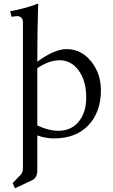

<svg xmlns="http://www.w3.org/2000/svg" viewBox="-20 -753 623 1058"><path d="M300.8 -32.2Q372.1 -32.2 413.6 -82.5Q455.1 -132.8 455.1 -215.8Q455.1 -306.6 414.1 -363.8Q373 -420.9 308.6 -420.9Q249 -420.9 185.5 -377V-61.5Q249 -32.2 300.8 -32.2ZM62.5 284.2 49.8 255.9 94.7 209Q106.4 199.2 106.4 168.9V-628.9Q106.4 -664.1 73.2 -664.1Q65.4 -664.1 43.9 -660.2L36.1 -691.4Q114.3 -704.1 190.4 -733.4Q185.5 -585.9 185.5 -413.1Q280.3 -482.4 346.7 -482.4Q427.7 -482.4 481.9 -415Q536.1 -347.7 536.1 -255.9Q536.1 -135.7 467.3 -63Q398.4 9.8 276.4 9.8Q231.4 9.8 185.5 -6.8V186.5Q185.5 227.5 155.3 241.2Z"/></svg>

Font: Almanac
Style: Regular
Weight: 400
Designer: Eden's Almanac
Version: Version 3.501;March 28, 2021;FontCreator 13.0.0.2683 64-bit